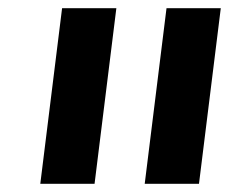

<svg xmlns="http://www.w3.org/2000/svg" viewBox="-20 -905 557 467"><path d="M78 -458H210L263 -885H131ZM332 -458H464L517 -885H385Z"/></svg>

Font: Ny Stormning
Style: Kr
Weight: 400
Designer: Robert Jablonski, Mew Too
Foundry: Cannot Into Space Fonts
Version: Version 0.90